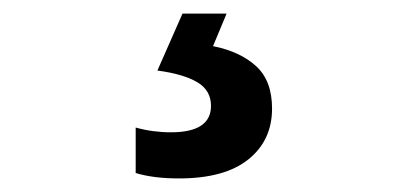

<svg xmlns="http://www.w3.org/2000/svg" viewBox="-20 -23 603 283"><path d="M244 240Q206 240 180 232V165Q205 172 232 172Q291 172 291 133Q291 110 270.5 98Q250 86 212 81L249 -3H314L294 45Q334 53 357.5 74.5Q381 96 381 137Q381 184 346 212Q311 240 244 240Z"/></svg>

Font: Noto Sans Mono SemiCondensed SemiBold
Style: Regular
Weight: 600
Width: 4
Designer: Monotype Design Team
Foundry: Monotype Imaging Inc.
Version: Version 2.014; ttfautohint (v1.8.4.7-5d5b)